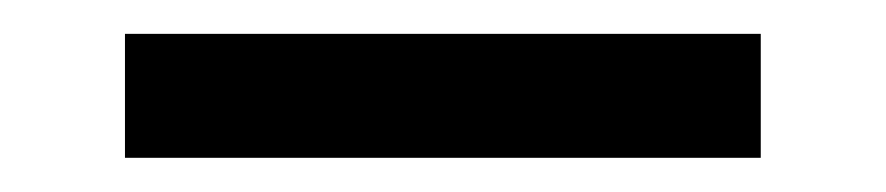

<svg xmlns="http://www.w3.org/2000/svg" viewBox="-20 -324 526 114"><path d="M431.7 -230.3V-303.9H54.2V-230.3Z"/></svg>

Font: Arad-FD-VF Thin
Style: Regular
Weight: 100
Designer: Mohammad Darvishi
Version: Version 1.010;September 21, 2024;FontCreator 15.0.0.2992 64-